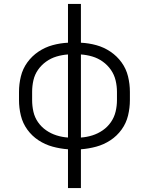

<svg xmlns="http://www.w3.org/2000/svg" viewBox="-20 -755 760 980"><path d="M327 205H393V7Q433 4 471.5 -6.5Q510 -17 543.5 -39Q577 -61 600.5 -93.5Q624 -126 633.5 -165Q643 -204 643 -244V-286Q643 -326 633.5 -365Q624 -404 600.5 -436.5Q577 -469 543.5 -491.5Q510 -514 471.5 -524.5Q433 -535 393 -537V-735H327V-537Q287 -535 248.5 -524.5Q210 -514 176.5 -491.5Q143 -469 119.5 -436.5Q96 -404 86.5 -365Q77 -326 77 -286V-244Q77 -204 86.5 -165Q96 -126 119.5 -93.5Q143 -61 176.5 -39Q210 -17 248.5 -6.5Q287 4 327 7ZM327 -53Q297 -55 268.5 -64Q240 -73 215.5 -90Q191 -107 174 -131.5Q157 -156 150.5 -185Q144 -214 144 -244V-286Q144 -316 150.5 -345Q157 -374 174 -398.5Q191 -423 215.5 -440.5Q240 -458 268.5 -466.5Q297 -475 327 -477ZM393 -53V-477Q423 -475 451.5 -466.5Q480 -458 504.5 -440.5Q529 -423 546 -398.5Q563 -374 570 -345Q577 -316 577 -286V-244Q577 -214 570 -185Q563 -156 546 -131.5Q529 -107 504.5 -90Q480 -73 451.5 -64Q423 -55 393 -53Z"/></svg>

Font: Iosevka Sparkle Light
Style: Regular
Weight: 300
Designer: Belleve Invis
Foundry: Belleve Invis
Version: Version 4.5.0; ttfautohint (v1.8.3)